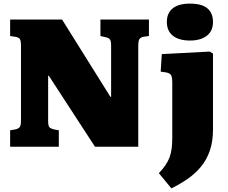

<svg xmlns="http://www.w3.org/2000/svg" viewBox="-20 -811 1258 1061"><path d="M36 0V-91L65 -96Q83 -100 89.5 -109.5Q96 -119 96 -148V-558Q96 -586 89.5 -595.5Q83 -605 62 -608L36 -612V-703H323L590 -276H594V-559Q594 -584 587.5 -593Q581 -602 561 -606L535 -612V-703H803V-612L775 -608Q757 -605 750.5 -595Q744 -585 744 -556V0H505L250 -392H246V-144Q246 -116 252.5 -108.5Q259 -101 278 -96L305 -91V0ZM927 230 858 146Q879 124 893.5 103Q908 82 916.5 59.5Q925 37 928.5 10.5Q932 -16 932 -47V-352Q932 -384 925.5 -395.5Q919 -407 897 -411L868 -415L874 -512L1139 -526L1157 -515V-95Q1157 -28 1139 23Q1121 74 1089 112Q1057 150 1015.5 178.5Q974 207 927 230ZM1030 -587Q969 -587 935.5 -613.5Q902 -640 902 -690Q902 -738 934 -764.5Q966 -791 1030 -791Q1095 -791 1126 -765Q1157 -739 1157 -689Q1157 -640 1123 -613.5Q1089 -587 1030 -587Z"/></svg>

Font: Literata 18pt Black
Style: Regular
Weight: 900
Designer: Latin by Veronika Burian and Jose Scaglione. Greek by Irene Vlachou. Cyrillic by Vera Evstafieva.
Foundry: TypeTogether
Version: Version 3.103;gftools[0.9.29]